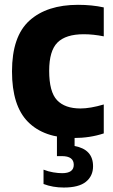

<svg xmlns="http://www.w3.org/2000/svg" viewBox="-20 -576 481 816"><path d="M293.5 10.5Q167 10.5 99 -58Q31 -126.5 31 -272.5Q31 -421.5 105.2 -488.5Q179.5 -555.5 311.5 -555.5Q371 -555.5 421 -544.5V-421.5Q376.5 -430.5 336 -430.5Q259.5 -430.5 224.2 -395.2Q189 -360 189 -275Q189 -185.5 222.5 -150.2Q256 -115 322 -115Q363.5 -115 421 -132V-9Q362 10.5 293.5 10.5ZM251 221Q204.5 221 165 206V145Q185 153 206.2 156.5Q227.5 160 244 160Q293.5 160 293.5 124.5Q293.5 87.5 243 87.5H222V-10H297V44.5Q375.5 59 375.5 130.5Q375.5 172 345.2 196.5Q315 221 251 221Z"/></svg>

Font: Encode Sans SemiCondensed SemiCondensed
Style: Bold
Weight: 700
Width: 4
Designer: Multiple Designers
Foundry: Impallari Type
Version: Version 3.000; ttfautohint (v1.8.3) -l 8 -r 50 -G 200 -x 14 